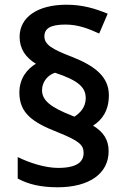

<svg xmlns="http://www.w3.org/2000/svg" viewBox="-20 -785 536 813"><path d="M62 -393C62 -304 121 -266 222 -226C317 -188 334 -171 334 -137C334 -102 309 -74 226 -74C171 -74 103 -96 55 -120V-29C99 -5 152 8 224 8C358 8 440 -50 440 -145C440 -194 417 -227 374 -253C412 -277 441 -316 441 -382C441 -461 380 -507 283 -545C199 -577 168 -597 168 -631C168 -664 193 -681 257 -681C312 -681 356 -663 400 -643L436 -727C382 -749 330 -765 261 -765C139 -765 63 -712 63 -629C63 -578 89 -541 132 -515C95 -493 62 -453 62 -393ZM158 -403C158 -440 184 -468 213 -477C316 -443 343 -413 343 -369C343 -331 319 -306 295 -291L283 -296C194 -331 158 -360 158 -403Z"/></svg>

Font: Noto Sans Arabic UI SmBd
Style: Regular
Weight: 600
Designer: Monotype Design Team, Nadine Chahine and Nizar Qandah
Foundry: Monotype Imaging Inc.
Version: Version 2.010